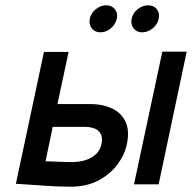

<svg xmlns="http://www.w3.org/2000/svg" viewBox="-20 -696 725 725"><path d="M381 -676Q360 -676 341.5 -661Q323 -646 319 -625Q315 -604 326.5 -589Q338 -574 359 -574Q381 -574 398.5 -589Q416 -604 421 -625Q426 -646 414 -661Q402 -676 381 -676ZM539 -676Q518 -676 499.5 -661Q481 -646 477 -625Q473 -604 484.5 -589Q496 -574 517 -574Q538 -574 556.5 -589Q575 -604 579 -625Q584 -646 572.5 -661Q561 -676 539 -676ZM486 0H579L685 -501H593ZM324 -303H197L239 -500H146L40 -2Q42 -2 56.5 -1Q71 0 94.5 1.5Q118 3 145 5Q172 7 198.5 8Q225 9 246 9Q307 9 351.5 -14.5Q396 -38 423.5 -75Q451 -112 459 -151Q470 -204 453.5 -237.5Q437 -271 402 -287Q367 -303 324 -303ZM250 -84Q238 -84 223.5 -84.5Q209 -85 195.5 -85.5Q182 -86 170.5 -86.5Q159 -87 152 -87L179 -217H302Q316 -217 329 -213.5Q342 -210 351 -202.5Q360 -195 363.5 -182.5Q367 -170 363 -152Q359 -130 343 -114.5Q327 -99 303.5 -91.5Q280 -84 250 -84Z"/></svg>

Font: Advent Pro SemiBold
Style: Italic
Weight: 600
Italic angle: -12°
Version: Version 3.000